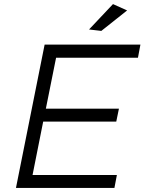

<svg xmlns="http://www.w3.org/2000/svg" viewBox="-20 -918 706 938"><path d="M654 -636H254L204 -387H561L548 -324H191L139 -63H551L539 0H58L198 -700H666ZM532 -898 601 -867 475 -767 415 -774Z"/></svg>

Font: Gontserrat Light
Style: Italic
Weight: 300
Italic angle: -11.3°
Designer: Julieta Ulanovsky
Foundry: Julieta Ulanovsky
Version: Version 6.001